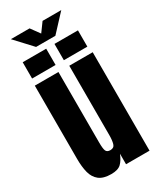

<svg xmlns="http://www.w3.org/2000/svg" viewBox="-263 -1149 1025 1237"><g transform="rotate(-30 249.5 -530.5)"><path d="M165 -944.3 49.3 -1068.8H188.5L236.8 -1002.4L285.2 -1068.8H424.3L308.6 -944.3ZM277.3 -780.8V-901.9H452.1V-780.8ZM41 -780.8V-901.9H215.8V-780.8ZM176.3 7.8Q117.7 7.8 86.7 -16.6Q55.7 -41 44.4 -84.7Q33.2 -128.4 33.2 -187V-732.4H209V-207.5Q209 -163.6 215.8 -146.2Q222.7 -128.9 248 -128.9Q275.4 -128.9 282.5 -153.3Q289.6 -177.7 289.6 -216.3V-732.4H463.9V0H289.1V-78.1Q272.5 -36.1 249.3 -14.2Q226.1 7.8 176.3 7.8Z"/></g></svg>

Font: Anton SC
Style: Regular
Weight: 400
Designer: Vernon Adams
Foundry: Vernon Adams
Version: Version 2.116; ttfautohint (v1.8.4.7-5d5b)